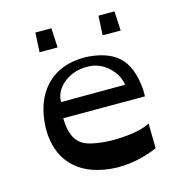

<svg xmlns="http://www.w3.org/2000/svg" viewBox="-108 -828 878 926"><g transform="rotate(-15 331.0 -364.5)"><path d="M582 -330Q573 -446 516 -498Q459 -549 349 -553Q226 -553 155 -478Q84 -403 80 -268Q80 -142 157 -71Q230 -4 364 1Q470 1 567 -41L565 -165Q504 -132 367 -132Q263 -137 227 -162Q175 -196 174 -296H582ZM184 -374Q184 -426 229 -465Q278 -506 349 -506Q412 -506 456 -463Q497 -425 504 -375ZM231 -730H151L146 -633H236ZM546 -730H466L461 -633H551Z"/></g></svg>

Font: OpenDyslexic
Style: Regular
Weight: 400
Designer: Abbie Gonzalez
Version: Version 0.920;hotconv 1.0.109;makeotfexe 2.5.65596